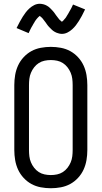

<svg xmlns="http://www.w3.org/2000/svg" viewBox="-20 -992 540 1020"><path d="M250 8Q223 8 196.5 3Q170 -2 147 -14.5Q124 -27 105.5 -47Q87 -67 76 -91Q65 -115 60.5 -141.5Q56 -168 56 -195V-540Q56 -567 60.5 -593.5Q65 -620 76 -644Q87 -668 105.5 -688Q124 -708 147 -720.5Q170 -733 196.5 -738Q223 -743 250 -743Q277 -743 303.5 -738Q330 -733 353 -720.5Q376 -708 394.5 -688Q413 -668 424 -644Q435 -620 439.5 -593.5Q444 -567 444 -540V-195Q444 -168 439.5 -141.5Q435 -115 424 -91Q413 -67 394.5 -47Q376 -27 353 -14.5Q330 -2 303.5 3Q277 8 250 8ZM250 -62Q267 -62 283.5 -65.5Q300 -69 314 -78Q328 -87 338.5 -100.5Q349 -114 355.5 -129.5Q362 -145 364 -161.5Q366 -178 366 -195V-540Q366 -557 364 -573.5Q362 -590 355.5 -605.5Q349 -621 338.5 -634.5Q328 -648 314 -657Q300 -666 283.5 -669.5Q267 -673 250 -673Q233 -673 216.5 -669.5Q200 -666 186 -657Q172 -648 161.5 -634.5Q151 -621 144.5 -605.5Q138 -590 136 -573.5Q134 -557 134 -540V-195Q134 -178 136 -161.5Q138 -145 144.5 -129.5Q151 -114 161.5 -100.5Q172 -87 186 -78Q200 -69 216.5 -65.5Q233 -62 250 -62ZM308 -812Q303 -812 298 -813Q293 -814 288.5 -815.5Q284 -817 279.5 -818.5Q275 -820 270.5 -823Q266 -826 262 -828.5Q258 -831 255 -834.5Q252 -838 248 -841.5Q244 -845 240.5 -849Q237 -853 234 -856.5Q231 -860 228.5 -864Q226 -868 223 -872Q220 -876 216.5 -880.5Q213 -885 210 -889Q207 -893 204 -896.5Q201 -900 196 -903.5Q191 -907 191 -909H193Q193 -908 189.5 -906Q186 -904 183.5 -901Q181 -898 178.5 -895.5Q176 -893 174.5 -891Q173 -889 171.5 -887Q170 -885 168.5 -883Q167 -881 165.5 -878.5Q164 -876 162.5 -873Q161 -870 159 -867.5Q157 -865 155.5 -861.5Q154 -858 152 -855Q150 -852 148 -848.5Q146 -845 144 -841Q142 -837 140 -833Q138 -829 136 -824.5Q134 -820 132 -816L68 -843Q77 -861 85 -876Q93 -891 101 -903.5Q109 -916 117 -926.5Q125 -937 136.5 -947.5Q148 -958 162 -965Q176 -972 192 -972Q197 -972 202 -971Q207 -970 211.5 -969Q216 -968 220.5 -966Q225 -964 229.5 -961.5Q234 -959 238 -956Q242 -953 245 -950Q248 -947 252 -943Q256 -939 259.5 -935Q263 -931 266 -927.5Q269 -924 271.5 -920Q274 -916 277 -912Q280 -908 283.5 -903.5Q287 -899 290 -895Q293 -891 296 -887.5Q299 -884 304 -880.5Q309 -877 309 -876H307L311 -878Q314 -880 316.5 -883Q319 -886 321.5 -889Q324 -892 325.5 -893.5Q327 -895 328.5 -897Q330 -899 331.5 -901.5Q333 -904 334.5 -906.5Q336 -909 337.5 -911.5Q339 -914 341 -917Q343 -920 344.5 -923Q346 -926 348 -929.5Q350 -933 352 -936.5Q354 -940 356 -943.5Q358 -947 360 -951Q362 -955 364 -959.5Q366 -964 368 -968L432 -942Q423 -923 415 -908Q407 -893 399 -880.5Q391 -868 383 -857.5Q375 -847 363.5 -836.5Q352 -826 338 -819Q324 -812 308 -812Z"/></svg>

Font: Moesevka
Style: Regular
Weight: 400
Monospace: yes
Designer: Belleve Invis
Foundry: Belleve Invis
Version: Version 32.5.0; ttfautohint (v1.8.4)